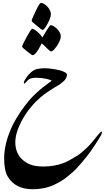

<svg xmlns="http://www.w3.org/2000/svg" viewBox="-20 -965 728 1334"><path d="M147.9 -385.3Q140.6 -389.6 155.3 -413.6Q170.4 -438 179.2 -446.8Q196.3 -464.8 209.5 -473.6Q222.7 -482.4 242.4 -486.6Q262.2 -490.7 294.9 -490.7Q314 -490.7 342.5 -486.6Q371.1 -482.4 395.5 -476.6Q445.3 -461.9 445.3 -446.8Q445.3 -432.1 436 -417Q426.8 -401.9 398.4 -380.9Q303.7 -325.2 263.9 -290.8Q224.1 -256.3 200.7 -227.5Q161.6 -183.1 129.4 -123Q86.4 -40 86.4 22.9Q86.4 90.3 125 133.3Q149.4 160.6 186 176.3Q222.7 191.9 281.2 191.9Q355 191.9 416.5 169.4Q449.7 157.7 494.1 130.4Q518.6 117.2 546.9 94.7Q568.4 76.2 586.9 58.3Q605.5 40.5 623.5 18.1Q641.6 -4.4 661.6 -28.6Q681.6 -52.7 686 -51.3Q689 -49.8 687.5 -42.7Q686 -35.6 683.1 -26.9Q668.5 -1.5 659.2 11.7Q635.7 49.8 610.8 85Q585.9 120.1 549.8 162.1Q508.3 211.9 483.9 232.4Q451.2 260.7 430.7 275.9Q410.2 291 372.8 310.8Q335.4 330.6 293.9 340.1Q252.4 349.6 205.1 349.6Q145 349.6 102.1 327.1Q59.1 304.7 33.9 262Q8.8 219.2 8.8 136.2Q8.8 27.3 68.8 -97.2Q114.7 -187.5 186 -271.5Q199.2 -287.6 235.8 -322Q272.5 -356.4 338.4 -403.3Q338.4 -409.2 303.2 -417Q268.1 -424.8 230.5 -424.8Q190.4 -424.8 173.3 -407.7Q164.6 -398.9 157.7 -390.9Q150.9 -382.8 147.9 -385.3ZM133.3 -640.6Q133.3 -649.4 164.6 -706.8Q195.8 -764.2 203.1 -765.1Q214.8 -765.1 240 -743.9Q265.1 -722.7 273.9 -703.6Q290 -730 304.7 -754.9Q326.2 -790 331.1 -790Q348.6 -790 376 -765.1Q402.3 -737.3 402.3 -713.9Q402.3 -687 376 -646.5Q348.6 -607.9 336.9 -607.9Q327.6 -607.9 310.1 -626Q285.6 -651.9 269.5 -663.6Q229.5 -581.5 206.5 -581.5Q201.7 -581.5 167.5 -608.6Q133.3 -635.7 133.3 -640.6ZM200.2 -822.3Q200.2 -829.6 227.3 -886.7Q254.4 -943.8 263.2 -944.8Q283.7 -944.8 308.6 -919.9Q333.5 -892.1 333.5 -866.2Q333.5 -842.3 310.3 -799.8Q287.1 -757.3 276.4 -757.3Q269.5 -757.3 246.8 -777.3Q224.1 -797.4 212.2 -806.2Q200.2 -814.9 200.2 -822.3Z"/></svg>

Font: IranNastaliq
Style: Regular
Weight: 400
Designer: Hossein Zahedi
Version: Version 1.5